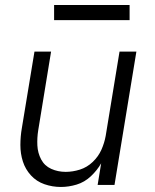

<svg xmlns="http://www.w3.org/2000/svg" viewBox="-20 -735 616 763"><path d="M222 8Q253 8 284.5 -1.5Q316 -11 341 -34.5Q366 -58 382 -86L368 0H435L522 -530H455L400 -195Q395 -167 383 -140Q371 -113 348.5 -91.5Q326 -70 297.5 -61Q269 -52 241 -52Q210 -52 183.5 -64Q157 -76 143.5 -101.5Q130 -127 128.5 -157Q127 -187 132 -218L183 -530H117L67 -227Q61 -193 61 -158.5Q61 -124 71 -93Q81 -62 103 -38Q125 -14 156.5 -3Q188 8 222 8ZM195 -655H495V-715H195Z"/></svg>

Font: Iosevka Sparkle Light Oblique
Style: Regular
Weight: 300
Italic angle: -9°
Designer: Belleve Invis
Foundry: Belleve Invis
Version: Version 4.5.0; ttfautohint (v1.8.3)